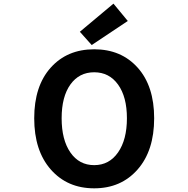

<svg xmlns="http://www.w3.org/2000/svg" viewBox="-20 -1026 1040 1060"><path d="M168.9 -373Q168.9 -550.8 259.8 -652.3Q350.6 -753.9 500 -753.9Q649.4 -753.9 740.2 -652.3Q831.1 -550.8 831.1 -373Q831.1 -194.3 739.7 -90.3Q648.4 13.7 500 13.7Q351.6 13.7 260.3 -90.3Q168.9 -194.3 168.9 -373ZM368.7 -184.1Q417 -114.3 500 -114.3Q583 -114.3 631.8 -184.6Q680.7 -254.9 680.7 -373Q680.7 -491.2 631.8 -559.1Q583 -627 500 -627Q417 -627 368.7 -559.6Q320.3 -492.2 320.3 -373Q320.3 -253.9 368.7 -184.1ZM486.3 -777.3 420.9 -850.6 606.4 -1005.9 685.5 -910.2Z"/></svg>

Font: Gen Shin Gothic Monospace Bold
Style: Bold
Weight: 700
Designer: [Source Han Sans]
Ryoko NISHIZUKA  (kana & ideographs); Paul D. Hunt (Latin, Greek & Cyrillic); Wenlong ZHANG  (bopomofo
Version: Version 1.002.20150607